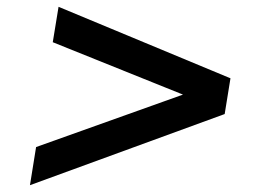

<svg xmlns="http://www.w3.org/2000/svg" viewBox="-20 -569 788 564"><path d="M68 -25 86 -137 576 -312 570 -270 135 -445 152 -549 657 -339 640 -234Z"/></svg>

Font: Nunito Sans 10pt Expanded
Style: Bold Italic
Weight: 700
Width: 7
Italic angle: -9°
Designer: Vernon Adams
Foundry: Vernon Adams
Version: Version 3.101;gftools[0.9.27]